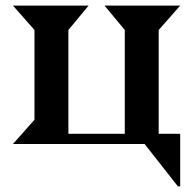

<svg xmlns="http://www.w3.org/2000/svg" viewBox="-20 -510 684 680"><path d="M293.9 -490.2 222.2 -403.8V-36.1H421.9V-403.8L350.1 -490.2H618.2L542 -403.8V-36.1H618.2V149.9H609.9L492.2 0H25.9L102.1 -85.9V-403.8L25.9 -490.2Z"/></svg>

Font: Bluu Next
Style: Bold
Weight: 700
Designer: Jean-Baptiste Morizot, Igor Stepanchenko (Cyrillic)
Foundry: Igor Stepanchenko
Version: Version 1.005